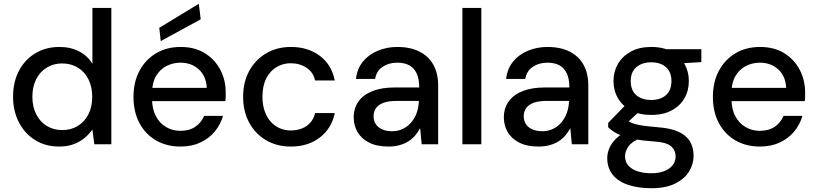

<svg xmlns="http://www.w3.org/2000/svg" viewBox="-20 -762 4315 1014"><path d="M292 12Q220 12 165 -22.5Q110 -57 79.5 -116.5Q49 -176 49 -252Q49 -328 79.5 -387Q110 -446 165.5 -480Q221 -514 294 -514Q353 -514 398 -490.5Q443 -467 468 -425V-720H568V0H478L468 -78Q452 -55 428 -34.5Q404 -14 370.5 -1Q337 12 292 12ZM309 -75Q355 -75 391 -97Q427 -119 447 -158.5Q467 -198 467 -251Q467 -304 447 -343.5Q427 -383 391 -405Q355 -427 308 -427Q263 -427 227 -405Q191 -383 171 -343.5Q151 -304 151 -251Q151 -199 171 -159Q191 -119 227 -97Q263 -75 309 -75Z M933 12Q860 12 804 -20.5Q748 -53 716.5 -112Q685 -171 685 -250Q685 -329 716.5 -388Q748 -447 804 -480.5Q860 -514 934 -514Q1008 -514 1061 -481.5Q1114 -449 1143 -394.5Q1172 -340 1172 -274Q1172 -264 1172 -252.5Q1172 -241 1170 -228H758V-298H1072Q1069 -360 1030 -395.5Q991 -431 933 -431Q893 -431 858.5 -413Q824 -395 803.5 -359.5Q783 -324 783 -270V-242Q783 -186 803.5 -148Q824 -110 858 -90.5Q892 -71 932 -71Q980 -71 1011.5 -92.5Q1043 -114 1058 -150H1158Q1144 -103 1113.5 -66.5Q1083 -30 1037.5 -9Q992 12 933 12ZM829 -545 821 -615 1030 -742 1040 -660Z M1516 12Q1443 12 1386 -21Q1329 -54 1296.5 -113.5Q1264 -173 1264 -250Q1264 -329 1296.5 -388Q1329 -447 1386 -480.5Q1443 -514 1516 -514Q1608 -514 1670 -466.5Q1732 -419 1748 -337H1644Q1635 -380 1599 -404Q1563 -428 1515 -428Q1475 -428 1441 -408Q1407 -388 1386.5 -348.5Q1366 -309 1366 -251Q1366 -208 1378 -174.5Q1390 -141 1410.5 -118.5Q1431 -96 1458 -84.5Q1485 -73 1515 -73Q1548 -73 1574.5 -83.5Q1601 -94 1619.5 -115Q1638 -136 1644 -165H1748Q1732 -85 1670 -36.5Q1608 12 1516 12Z M2032 12Q1970 12 1929 -9Q1888 -30 1868 -65Q1848 -100 1848 -142Q1848 -191 1873.5 -226.5Q1899 -262 1947.5 -281Q1996 -300 2063 -300H2194Q2194 -344 2181 -373Q2168 -402 2142.5 -416.5Q2117 -431 2078 -431Q2033 -431 2000.5 -409Q1968 -387 1961 -345H1860Q1866 -399 1896.5 -436.5Q1927 -474 1975 -494Q2023 -514 2078 -514Q2148 -514 2196.5 -489Q2245 -464 2269.5 -418.5Q2294 -373 2294 -311V0H2207L2199 -85Q2188 -65 2173 -47Q2158 -29 2137.5 -16Q2117 -3 2090.5 4.5Q2064 12 2032 12ZM2051 -69Q2083 -69 2109 -82Q2135 -95 2153.5 -117.5Q2172 -140 2181.5 -168Q2191 -196 2192 -227V-229H2073Q2030 -229 2003.5 -218.5Q1977 -208 1965 -190Q1953 -172 1953 -148Q1953 -124 1964.5 -106.5Q1976 -89 1998 -79Q2020 -69 2051 -69Z M2422 0V-720H2522V0Z M2825 12Q2763 12 2722 -9Q2681 -30 2661 -65Q2641 -100 2641 -142Q2641 -191 2666.5 -226.5Q2692 -262 2740.5 -281Q2789 -300 2856 -300H2987Q2987 -344 2974 -373Q2961 -402 2935.5 -416.5Q2910 -431 2871 -431Q2826 -431 2793.5 -409Q2761 -387 2754 -345H2653Q2659 -399 2689.5 -436.5Q2720 -474 2768 -494Q2816 -514 2871 -514Q2941 -514 2989.5 -489Q3038 -464 3062.5 -418.5Q3087 -373 3087 -311V0H3000L2992 -85Q2981 -65 2966 -47Q2951 -29 2930.5 -16Q2910 -3 2883.5 4.5Q2857 12 2825 12ZM2844 -69Q2876 -69 2902 -82Q2928 -95 2946.5 -117.5Q2965 -140 2974.5 -168Q2984 -196 2985 -227V-229H2866Q2823 -229 2796.5 -218.5Q2770 -208 2758 -190Q2746 -172 2746 -148Q2746 -124 2757.5 -106.5Q2769 -89 2791 -79Q2813 -69 2844 -69Z M3420 232Q3351 232 3298 214.5Q3245 197 3216 161Q3187 125 3187 73Q3187 46 3199 18.5Q3211 -9 3238 -34Q3265 -59 3311 -78L3366 -34Q3316 -14 3298.5 12Q3281 38 3281 63Q3281 93 3299 113Q3317 133 3348.5 143Q3380 153 3419 153Q3459 153 3487.5 142Q3516 131 3532 111Q3548 91 3548 64Q3548 32 3524 10.5Q3500 -11 3433 -15Q3376 -19 3336.5 -26Q3297 -33 3269.5 -43Q3242 -53 3223.5 -65Q3205 -77 3192 -90V-113L3292 -216L3372 -188L3264 -87L3285 -132Q3296 -124 3306 -118Q3316 -112 3333 -107Q3350 -102 3379 -98Q3408 -94 3455 -90Q3522 -85 3563.5 -66Q3605 -47 3624 -15Q3643 17 3643 61Q3643 104 3619.5 143Q3596 182 3546.5 207Q3497 232 3420 232ZM3419 -155Q3356 -155 3311.5 -179Q3267 -203 3243.5 -243.5Q3220 -284 3220 -334Q3220 -384 3243.5 -424.5Q3267 -465 3311.5 -489.5Q3356 -514 3419 -514Q3483 -514 3527.5 -489.5Q3572 -465 3595 -424.5Q3618 -384 3618 -334Q3618 -284 3595 -243.5Q3572 -203 3527.5 -179Q3483 -155 3419 -155ZM3419 -234Q3468 -234 3497 -259.5Q3526 -285 3526 -334Q3526 -382 3497 -407.5Q3468 -433 3419 -433Q3371 -433 3341 -407.5Q3311 -382 3311 -334Q3311 -285 3340.5 -259.5Q3370 -234 3419 -234ZM3501 -423 3477 -502H3684V-434Z M3993 12Q3920 12 3864 -20.5Q3808 -53 3776.5 -112Q3745 -171 3745 -250Q3745 -329 3776.5 -388Q3808 -447 3864 -480.5Q3920 -514 3994 -514Q4068 -514 4121 -481.5Q4174 -449 4203 -394.5Q4232 -340 4232 -274Q4232 -264 4232 -252.5Q4232 -241 4230 -228H3818V-298H4132Q4129 -360 4090 -395.5Q4051 -431 3993 -431Q3953 -431 3918.5 -413Q3884 -395 3863.5 -359.5Q3843 -324 3843 -270V-242Q3843 -186 3863.5 -148Q3884 -110 3918 -90.5Q3952 -71 3992 -71Q4040 -71 4071.5 -92.5Q4103 -114 4118 -150H4218Q4204 -103 4173.5 -66.5Q4143 -30 4097.5 -9Q4052 12 3993 12Z"/></svg>

Font: DM Sans 16pt Medium
Style: Regular
Weight: 500
Version: Version 4.004;gftools[0.9.30]